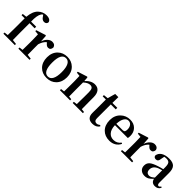

<svg xmlns="http://www.w3.org/2000/svg" viewBox="286 -2182 3568 3568"><g transform="rotate(45 2070.0 -398.0)"><path d="M34.2 0V-30.3L109.4 -39.1Q112.3 -132.8 112.3 -229.5V-481.4H29.3V-513.7L113.3 -523.4Q126 -672.9 198.2 -743.2Q268.6 -810.5 363.3 -810.5Q407.2 -810.5 437.5 -795.9Q469.7 -778.3 478.5 -745.1Q477.5 -719.7 460.4 -703.6Q443.4 -687.5 413.1 -687.5Q363.3 -687.5 327.1 -746.1L306.6 -773.4Q286.1 -762.7 276.4 -745.1Q233.4 -681.6 239.3 -522.5H374V-481.4H240.2V-229.5Q240.2 -166 242.2 -41L335 -30.3V0Z M427.7 0V-30.3L499 -39.1Q501 -150.4 501 -229.5V-299.8Q501 -382.8 497.1 -445.3L419.9 -453.1V-477.5L607.4 -537.1L621.1 -528.3L629.9 -392.6Q652.3 -460.9 697.3 -501Q739.3 -538.1 785.2 -538.1Q857.4 -538.1 873 -475.6Q868.2 -401.4 805.7 -401.4Q783.2 -401.4 764.6 -414.1Q749 -423.8 728.5 -448.2L717.8 -460Q659.2 -414.1 629.9 -316.4V-229.5Q629.9 -153.3 631.8 -42L721.7 -30.3V0Z M992.2 -57.6Q917 -133.8 917 -262.7Q917 -389.6 995.1 -465.8Q1069.3 -538.1 1180.7 -538.1Q1292 -538.1 1365.2 -466.8Q1444.3 -389.6 1444.3 -262.7Q1444.3 -133.8 1368.2 -57.6Q1295.9 15.6 1180.2 15.6Q1064.5 15.6 992.2 -57.6ZM1180.7 -20.5Q1241.2 -20.5 1273.4 -80.1Q1306.6 -141.6 1306.6 -261.2Q1306.6 -380.9 1273.4 -442.4Q1241.2 -502 1180.7 -502Q1054.7 -502 1054.7 -261.7Q1054.7 -20.5 1180.7 -20.5Z M1519.5 0V-30.3L1590.8 -39.1Q1592.8 -150.4 1592.8 -229.5V-299.8Q1592.8 -382.8 1588.9 -445.3L1511.7 -453.1V-477.5L1699.2 -537.1L1712.9 -528.3L1719.7 -439.5Q1804.7 -538.1 1905.3 -538.1Q1976.6 -538.1 2014.6 -492.2Q2054.7 -444.3 2054.7 -348.6V-229.5Q2054.7 -149.4 2056.6 -38.1L2123 -30.3V0H1855.5V-30.3L1923.8 -39.1Q1926.8 -121.1 1926.8 -229.5V-354.5Q1926.8 -417 1908.2 -443.4Q1889.6 -468.8 1849.6 -468.8Q1791 -468.8 1721.7 -405.3V-229.5Q1721.7 -149.4 1723.6 -38.1L1787.1 -30.3V0Z M2384.8 15.6Q2245.1 15.6 2245.1 -127.9Q2245.1 -142.6 2245.1 -170.9Q2246.1 -205.1 2246.1 -225.6V-481.4H2162.1V-513.7L2252.9 -523.4L2294.9 -676.8H2378.9L2376 -522.5H2504.9V-481.4H2375V-120.1Q2375 -43 2438.5 -43Q2468.8 -43 2507.8 -72.3L2525.4 -53.7Q2480.5 15.6 2384.8 15.6Z M2831.1 15.6Q2712.9 15.6 2641.6 -56.6Q2566.4 -131.8 2566.4 -261.7Q2566.4 -387.7 2648.4 -465.8Q2723.6 -538.1 2832 -538.1Q2930.7 -538.1 2989.3 -477.5Q3046.9 -418 3046.9 -324.2Q3046.9 -287.1 3040 -263.7H2702.1Q2705.1 -156.2 2754.9 -100.6Q2799.8 -48.8 2875 -48.8Q2965.8 -48.8 3021.5 -124L3041 -110.4Q3011.7 -49.8 2957.5 -17.1Q2903.3 15.6 2831.1 15.6ZM2702.1 -299.8H2869.1Q2901.4 -299.8 2914.1 -317.4Q2924.8 -333 2924.8 -372.1Q2924.8 -430.7 2896.5 -466.3Q2868.2 -502 2823.2 -502Q2773.4 -502 2742.2 -454.1Q2706.1 -401.4 2702.1 -299.8Z M3122.1 0V-30.3L3193.4 -39.1Q3195.3 -150.4 3195.3 -229.5V-299.8Q3195.3 -382.8 3191.4 -445.3L3114.3 -453.1V-477.5L3301.8 -537.1L3315.4 -528.3L3324.2 -392.6Q3346.7 -460.9 3391.6 -501Q3433.6 -538.1 3479.5 -538.1Q3551.8 -538.1 3567.4 -475.6Q3562.5 -401.4 3500 -401.4Q3477.5 -401.4 3459 -414.1Q3443.4 -423.8 3422.9 -448.2L3412.1 -460Q3353.5 -414.1 3324.2 -316.4V-229.5Q3324.2 -153.3 3326.2 -42L3416 -30.3V0Z M3755.9 15.6Q3693.4 15.6 3654.3 -19.5Q3614.3 -54.7 3614.3 -115.2Q3614.3 -177.7 3655.3 -215.8Q3699.2 -256.8 3809.6 -291Q3855.5 -306.6 3916 -320.3V-370.1Q3916 -446.3 3893.6 -474.6Q3872.1 -502 3816.4 -502Q3792 -502 3765.6 -496.1L3752 -425.8Q3746.1 -350.6 3688.5 -350.6Q3638.7 -350.6 3629.9 -395.5Q3639.6 -461.9 3698.2 -500Q3758.8 -538.1 3859.4 -538.1Q3955.1 -538.1 3998 -493.2Q4041 -448.2 4041 -345.7V-93.8Q4041 -35.2 4076.2 -35.2Q4095.7 -35.2 4120.1 -67.4L4137.7 -52.7Q4119.1 -16.6 4091.8 -1Q4065.4 14.6 4026.4 14.6Q3940.4 14.6 3919.9 -71.3Q3875 -24.4 3844.7 -6.8Q3806.6 15.6 3755.9 15.6ZM3814.5 -47.9Q3837.9 -47.9 3860.4 -59.6Q3880.9 -70.3 3916 -99.6V-292Q3911.1 -291 3903.3 -288.1Q3856.4 -274.4 3842.8 -268.6Q3736.3 -226.6 3736.3 -132.8Q3736.3 -90.8 3757.8 -68.4Q3778.3 -47.9 3814.5 -47.9Z"/></g></svg>

Font: Bpmf GenYo Min B
Style: B
Weight: 700
Foundry: But Ko
Version: Version 1.320